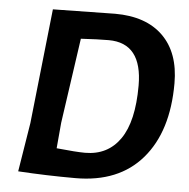

<svg xmlns="http://www.w3.org/2000/svg" viewBox="-49 -695 739 751"><g transform="rotate(5 320.5 -320.0)"><path d="M373 -647Q495 -647 561.5 -581.5Q628 -516 628 -396Q628 -207 536 -100Q444 7 274 7Q161 7 49 0L80 -192L129 -643ZM200 -204 191 -103Q269 -95 303 -95Q392 -95 440.5 -164.5Q489 -234 489 -375Q489 -542 357 -542Q316 -542 248 -538Z"/></g></svg>

Font: Alegreya Sans SC
Style: Bold Italic
Weight: 700
Italic angle: -7°
Designer: Juan Pablo del Peral
Foundry: Huerta Tipografica
Version: Version 2.007